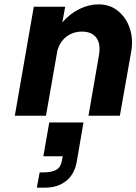

<svg xmlns="http://www.w3.org/2000/svg" viewBox="-20 -531 626 881"><path d="M434 -277Q443 -330 422 -358Q401 -386 356 -386Q315 -386 284.5 -362.5Q254 -339 243 -297L191 0H48L135 -500H279L266 -428Q300 -468 344 -489.5Q388 -511 432 -511Q485 -511 522.5 -480Q560 -449 576 -399.5Q592 -350 582 -294L530 0H386ZM206 31H363L332 212Q321 271 282 300.5Q243 330 188 330H149L162 260H179Q217 260 238 248.5Q259 237 264 206L268 186H179Z"/></svg>

Font: Overused Grotesk
Style: Bold Italic
Weight: 700
Italic angle: -10°
Version: Version 0.003